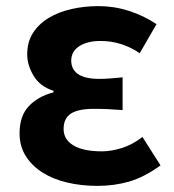

<svg xmlns="http://www.w3.org/2000/svg" viewBox="-20 -594 568 628"><path d="M299 14Q246 14 199.5 3Q153 -8 118.5 -30Q84 -52 64 -84Q44 -116 44 -158Q44 -215 74.5 -247Q105 -279 155 -292V-297Q111 -311 90 -346Q69 -381 69 -416Q69 -457 88 -486.5Q107 -516 139.5 -535.5Q172 -555 214 -564.5Q256 -574 302 -574Q353 -574 401.5 -558.5Q450 -543 492 -515L437 -420Q378 -460 309 -460Q266 -460 239.5 -443Q213 -426 213 -396Q213 -367 235.5 -351.5Q258 -336 305 -336Q322 -336 341.5 -337.5Q361 -339 381 -341V-234Q357 -236 333.5 -237Q310 -238 287 -238Q236 -238 212 -222.5Q188 -207 188 -172Q188 -138 220 -118.5Q252 -99 314 -99Q343 -99 377.5 -109.5Q412 -120 446 -146L505 -53Q451 -14 402 0Q353 14 299 14Z"/></svg>

Font: Kinto Sans
Style: Bold
Weight: 700
Designer: Authors: Ryoko NISHIZUKA  (kana & ideographs); Paul D. Hunt (Latin, Greek & Cyrillic); Wenlong ZHANG  (bopomofo); Sandol
Foundry: Adobe Systems Incorporated, ookami Inc.
Version: Version 0.001